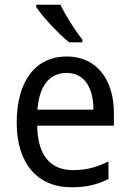

<svg xmlns="http://www.w3.org/2000/svg" viewBox="-20 -786 550 816"><path d="M237 -766H134V-756C159 -717 230 -641 274 -606H330V-618C300 -655 258 -721 237 -766ZM264 -546C132 -546 51 -443 51 -264C51 -94 137 10 284 10C347 10 392 -1 441 -25V-100C391 -75 347 -63 290 -63C193 -63 140 -127 138 -252H464V-306C464 -447 391 -546 264 -546ZM263 -476C342 -476 377 -409 377 -320H139C147 -421 190 -476 263 -476Z"/></svg>

Font: Noto Sans Ethiopic SemiCondensed
Style: Regular
Weight: 400
Width: 4
Designer: Monotype Design Team
Foundry: Monotype Imaging Inc.
Version: Version 2.102